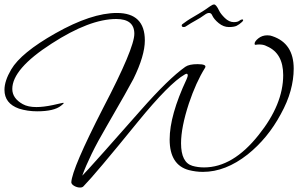

<svg xmlns="http://www.w3.org/2000/svg" viewBox="-117 -746 1334 859"><path d="M241 93Q228 93 215.5 86Q203 79 202 70Q205 9 345 -264Q484 -530 484 -595Q484 -661 403 -661Q284 -661 114 -551Q-62 -438 -62 -348Q-62 -306 -15 -280Q8 -267 46 -267Q77 -267 120 -276Q142 -281 153 -283.5Q164 -286 165 -286Q168 -286 168 -285Q168 -282 156 -273Q125 -248 49 -248Q6 -248 -32 -260Q-97 -283 -97 -344Q-97 -384 -67 -435Q-23 -510 131 -597Q292 -688 406 -688Q531 -688 531 -565Q531 -497 480 -393Q470 -374 440 -320.5Q410 -267 360 -181Q320 -113 293 -57.5Q266 -2 251 40L280 9Q293 -5 351 -70Q409 -135 512 -252Q637 -394 712 -447Q729 -459 767 -459Q811 -459 800 -442Q760 -378 728 -283Q693 -176 693 -105Q693 -19 744 -4Q768 3 796 3Q925 3 1040 -142Q1150 -279 1150 -410Q1150 -508 1077 -539Q1068 -544 1059.5 -545.5Q1051 -547 1043 -547Q1034 -547 1030 -546Q1022 -544 1022 -550Q1022 -561 1039 -574.5Q1056 -588 1079 -588Q1093 -588 1102 -584Q1197 -552 1197 -439Q1197 -391 1183 -340Q1169 -289 1139 -235Q1081 -127 991 -55Q892 23 791 23Q775 23 759.5 21Q744 19 728 15Q642 -8 642 -122Q642 -230 718 -392Q723 -404 723 -408Q723 -416 718 -416Q715 -416 710 -413Q641 -374 499 -200Q309 34 256 88Q251 93 241 93ZM705 -625Q696 -625 696 -632Q696 -637 702 -640Q712 -648 720 -653Q728 -658 734 -662Q747 -670 772 -684.5Q797 -699 823 -718Q834 -726 841 -726Q850 -726 863 -699Q870 -684 889 -665.5Q908 -647 929 -647Q937 -647 943.5 -648.5Q950 -650 955 -654Q961 -659 967 -659Q971 -659 971 -656Q971 -653 966 -648Q953 -636 941.5 -630.5Q930 -625 907 -625Q883 -625 861.5 -642.5Q840 -660 832 -678Q828 -688 818 -688Q810 -688 799 -680Q780 -666 759.5 -655Q739 -644 713 -627Q711 -626 709 -625.5Q707 -625 705 -625Z"/></svg>

Font: Ephesis
Style: Regular
Weight: 400
Designer: Robert E. Leuschke
Foundry: Robert E. Leuschke
Version: Version 1.010; ttfautohint (v1.8.3)